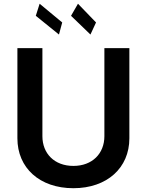

<svg xmlns="http://www.w3.org/2000/svg" viewBox="-20 -981 774 1012"><path d="M290.8 -799 307.9 -862.6 188.9 -961.3 168.7 -897.7ZM456.7 -799 486.2 -862.6 391 -961.3 354.4 -897.7ZM530.2 -727.3V-263.1C530.2 -171.9 466.6 -106.5 366.8 -106.5C266.7 -106.5 203.5 -171.9 203.5 -263.1V-727.3H71.7V-252.1C71.7 -95.9 188.9 11 366.8 11C544 11 661.9 -95.9 661.9 -252.1V-727.3Z"/></svg>

Font: TID UI Semi Bold
Style: Regular
Weight: 600
Designer: The TID Project Authors
Foundry: Bakken & Bæck
Version: Version 1.001;hotconv 1.0.109;makeotfexe 2.5.65596